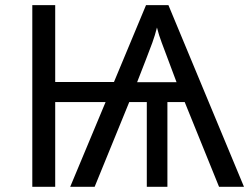

<svg xmlns="http://www.w3.org/2000/svg" viewBox="-20 -717 957 737"><path d="M540.5 -697.3H626.5L916.5 0H820.8L689 -325.2H622.6V0H543.5V-325.2H476.1L343.3 0H249.5L385.3 -325.2H191.9V0H104V-697.3H191.9V-402.3H417.5ZM582.5 -611.3Q575.2 -582 564.7 -553Q554.2 -523.9 540.5 -489.3L506.3 -401.4H657.7L622.6 -495.1Q611.3 -525.4 600.6 -553.7Q589.8 -582 582.5 -611.3Z"/></svg>

Font: Lunasima
Style: Regular
Weight: 400
Designer: The DocRepair Project, Monotype Design Team
Foundry: Google
Version: Version 2.009